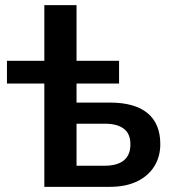

<svg xmlns="http://www.w3.org/2000/svg" viewBox="-20 -725 674 745"><path d="M152 0V-401H7V-489H152V-705H277V-489H442V-401H277V-327H406Q503 -327 552.5 -286Q602 -245 602 -166Q602 -116 578 -78.5Q554 -41 510.5 -20.5Q467 0 406 0ZM277 -82H387Q434.3 -82 460.2 -102.4Q486 -122.8 486 -165Q486 -206.4 460.2 -225.7Q434.3 -245 387 -245H277Z"/></svg>

Font: Nunito Sans 12pt ExtraLight
Style: Regular
Weight: 200
Designer: Vernon Adams
Foundry: Vernon Adams
Version: Version 3.101;gftools[0.9.27]